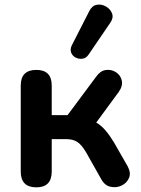

<svg xmlns="http://www.w3.org/2000/svg" viewBox="-20 -796 605 824"><path d="M359 -560Q349 -546 333.5 -544Q318 -542 304.5 -549Q291 -556 285.5 -570Q280 -584 288 -601L363 -748Q375 -772 395.5 -775.5Q416 -779 435 -768Q454 -757 461 -738Q468 -719 453 -698ZM136 8Q69 8 69 -60V-429Q69 -496 136 -496Q202 -496 202 -429V-302H270L392 -466Q410 -492 433.5 -495.5Q457 -499 477 -486.5Q497 -474 502.5 -451Q508 -428 490 -402L393 -270Q414 -258 432.5 -236.5Q451 -215 469 -185L528 -82Q543 -54 533.5 -32Q524 -10 501.5 0.5Q479 11 454 5.5Q429 0 414 -28L349 -143Q330 -175 311.5 -187Q293 -199 262 -199H202V-60Q202 8 136 8Z"/></svg>

Font: Chiron GoRound TC SB
Style: Regular
Weight: 500
Designer: Ryoko NISHIZUKA 西塚涼子 (kana, bopomofo & ideographs); Paul D. Hunt (Latin, Greek & Cyrillic); Sandoll Communications 산돌커뮤니
Foundry: Adobe
Version: Version 1.000;hotconv 1.1.1;makeotfexe 2.6.0